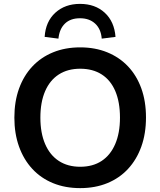

<svg xmlns="http://www.w3.org/2000/svg" viewBox="-20 -959 825 989"><path d="M393 10Q316 10 253.5 -15.5Q191 -41 146.5 -89Q102 -137 78 -204Q54 -271 54 -353Q54 -436 78 -502.5Q102 -569 146.5 -616.5Q191 -664 253.5 -689.5Q316 -715 393 -715Q470 -715 532.5 -689.5Q595 -664 639.5 -617Q684 -570 708 -503.5Q732 -437 732 -354Q732 -271 708 -204Q684 -137 639.5 -89Q595 -41 532.5 -15.5Q470 10 393 10ZM393 -100Q458 -100 503.5 -130Q549 -160 573.5 -217Q598 -274 598 -353Q598 -433 574 -489.5Q550 -546 504 -575.5Q458 -605 393 -605Q329 -605 283 -575.5Q237 -546 212.5 -489.5Q188 -433 188 -353Q188 -274 212.5 -217Q237 -160 283 -130Q329 -100 393 -100ZM281 -760 210 -769Q215 -848 265 -893.5Q315 -939 392 -939Q470 -939 519.5 -893.5Q569 -848 575 -769L504 -760Q500 -810 470 -837.5Q440 -865 392 -865Q343 -865 314.5 -837.5Q286 -810 281 -760Z"/></svg>

Font: Nunito Sans 12pt ExtraLight 12pt
Style: Bold
Weight: 700
Version: Version 3.101;gftools[0.9.27]